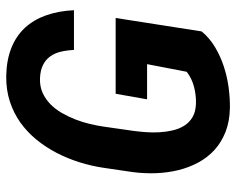

<svg xmlns="http://www.w3.org/2000/svg" viewBox="-92 -669 771 627"><g transform="rotate(-90 293.5 -355.5)"><path d="M504.4 -82.5Q482.9 -56.6 453.1 -38.8Q423.3 -21 389.6 -10Q356 1 321 5.6Q286.1 10.3 253.9 9.8Q210 8.8 176 -4.6Q142.1 -18.1 117.4 -40.5Q92.8 -63 76.4 -93.3Q60.1 -123.5 51.5 -158.2Q43 -192.9 41.5 -230.7Q40 -268.6 44.9 -306.6L59.1 -403.3Q64.9 -442.4 77.1 -481.4Q89.4 -520.5 107.7 -555.9Q126 -591.3 150.9 -621.8Q175.8 -652.3 207 -674.6Q238.3 -696.8 276.1 -709Q314 -721.2 358.4 -720.7Q410.6 -719.7 450 -704.1Q489.3 -688.5 515.9 -659.9Q542.5 -631.3 556.9 -590.6Q571.3 -549.8 573.7 -499.5H443.8Q442.9 -522.9 438 -543Q433.1 -563 422.4 -577.6Q411.6 -592.3 394.3 -600.8Q377 -609.4 351.1 -610.4Q325.2 -611.3 304.4 -602.1Q283.7 -592.8 267.1 -576.7Q250.5 -560.5 238.3 -539.3Q226.1 -518.1 217 -494.9Q208 -471.7 202.4 -448.2Q196.8 -424.8 193.8 -404.3L179.7 -306.2Q177.2 -287.6 175.5 -265.6Q173.8 -243.7 175 -220.9Q176.3 -198.2 181.2 -177.2Q186 -156.2 196.5 -139.4Q207 -122.6 224.4 -112.3Q241.7 -102.1 267.6 -101.1Q294.9 -100.1 322.8 -107.2Q350.6 -114.3 372.6 -131.3L397.5 -260.7H282.7L300.8 -363.3H548.3Z"/></g></svg>

Font: TypoPRO Roboto Mono
Style: Bold Italic
Weight: 700
Designer: Google
Version: Version 2.000986; 2015; ttfautohint (v1.3)